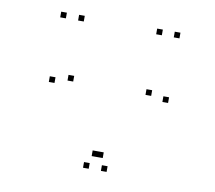

<svg xmlns="http://www.w3.org/2000/svg" viewBox="-64 -583 747 666"><g transform="rotate(10 310.0 -250.0)"><path d="M351.5 10V-10H331.5V10ZM520 -262.5V-282.5H500V-262.5ZM520 -490V-510H500V-490ZM458 -490V-510H438V-490ZM458 -276.5V-296.5H438V-276.5ZM311 -35V-55H291V-35ZM330 -35V-55H310V-35ZM183 -278.5V-298.5H163V-278.5ZM183 -490V-510H163V-490ZM120 -490V-510H100V-490ZM120 -262.5V-282.5H100V-262.5ZM288.5 10V-10H268.5V10Z"/></g></svg>

Font: Monaspace Krypton Dots Var
Style: Regular
Weight: 400
Designer: Riley Cran and the Lettermatic Team
Version: Version 1.100 (Monaspace Krypton Dots)